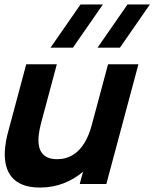

<svg xmlns="http://www.w3.org/2000/svg" viewBox="-20 -830 696 866"><path d="M308.9 -615 444.2 -810H343.2L207.9 -615ZM520.9 -615 656.2 -810H555.2L419.9 -615ZM467.3 -540 393.9 -266C358 -132 284.6 -112 237.6 -112C170.5 -112 153.4 -153.5 153.4 -198C153.4 -230.4 162.5 -264.4 168 -285L236.3 -540H98.3L17.1 -237C12.5 -219.8 1.5 -178.6 1.5 -134.5C1.5 -63.2 30.1 16 160.3 16C237.8 16 303.8 -12 354.5 -55.5L339.6 0H459.6L604.3 -540Z"/></svg>

Font: Manrope
Style: ExtraBoldItalic
Weight: 800
Italic angle: -15°
Designer: Mikhail Sharanda
Foundry: Mikhail Sharanda
Version: Version 4.502;hotconv 1.0.109;makeotfexe 2.5.65596